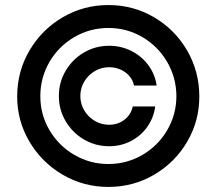

<svg xmlns="http://www.w3.org/2000/svg" viewBox="-20 -738 867 769"><path d="M417 -554.7Q464.8 -554.7 506.1 -533.9Q547.4 -513.2 574.2 -476.8Q601.1 -440.4 607.4 -395.5H516.6Q512.7 -416.5 498.3 -433.3Q483.9 -450.2 462.4 -459.5Q440.9 -468.8 417 -468.8Q385.7 -468.8 359.4 -453.1Q333 -437.5 317.4 -411.1Q301.8 -384.8 301.8 -353.5Q301.8 -322.3 317.4 -295.9Q333 -269.5 359.4 -253.9Q385.7 -238.3 417 -238.3Q452.6 -238.3 478.8 -258.8Q504.9 -279.3 511.7 -311.5H601.6Q595.7 -266.6 570.1 -230.2Q544.4 -193.8 504.4 -173.1Q464.4 -152.3 417 -152.3Q362.3 -152.3 316.2 -179.4Q270 -206.5 242.9 -252.7Q215.8 -298.8 215.8 -353.5Q215.8 -408.2 242.9 -454.3Q270 -500.5 316.2 -527.6Q362.3 -554.7 417 -554.7ZM48.8 -353.5Q49.3 -453.1 98.6 -536.6Q147.9 -620.1 231.4 -668.9Q314.9 -717.8 414.1 -717.8Q513.7 -717.8 596.9 -668.9Q680.2 -620.1 729 -536.6Q777.8 -453.1 778.3 -353.5Q778.8 -254.4 730 -170.9Q681.2 -87.4 597.4 -38.3Q513.7 10.7 414.1 10.7Q314.9 10.7 231 -38.3Q147 -87.4 97.7 -171.1Q48.3 -254.9 48.8 -353.5ZM686.5 -353.5Q686 -427.7 649.2 -490.5Q612.3 -553.2 550 -589.6Q487.8 -626 414.1 -626Q340.3 -626 277.6 -589.4Q214.8 -552.7 178.2 -490Q141.6 -427.2 141.6 -353.5Q141.1 -280.3 177.7 -217.5Q214.4 -154.8 277.3 -117.9Q340.3 -81.1 414.1 -81.1Q487.8 -81.1 550.5 -117.7Q613.3 -154.3 649.9 -217Q686.5 -279.8 686.5 -353.5Z"/></svg>

Font: Pretendard Std Medium
Style: Regular
Weight: 500
Designer: Base glyphs from Inter by Rasmus Andersson; Hangeul glyphs from Noto Sans CJK(Source Han Sans) by Jang Soo-young and Kan
Foundry: Kil Hyung-jin
Version: Version 1.309